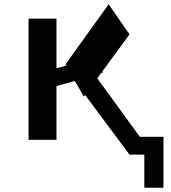

<svg xmlns="http://www.w3.org/2000/svg" viewBox="-20 -720 794 894"><path d="M741 -83H631L433 -355L450 -379L458 -381L457 -388L583 -560L486 -700L286 -422L289 -415L243 -402V-633H113V-69H243V-319L328 -343L332 -338L370 -270L376 -278L583 0H652V154H741Z"/></svg>

Font: Montserrat-Alt1 Med
Style: Regular
Weight: 500
Designer: Differentunic
Foundry: Differentunic
Version: Version 7.222